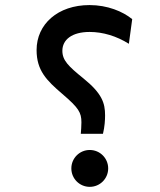

<svg xmlns="http://www.w3.org/2000/svg" viewBox="-20 -723 626 753"><path d="M296.9 -198.2H383.8C390.6 -226.1 392.1 -252.4 392.1 -270.5C392.1 -318.8 380.4 -356.4 306.6 -416C248 -463.4 224.6 -486.3 224.6 -523.9C224.6 -566.9 261.7 -597.7 331.5 -597.7C383.8 -597.7 437 -581.5 485.4 -551.3L498.5 -647.9C461.4 -678.2 401.4 -703.1 331.1 -703.1C206.5 -703.1 123.5 -627.9 123.5 -526.9C123.5 -446.3 162.6 -407.7 224.6 -354.5C288.6 -299.8 299.3 -281.7 299.3 -243.2C299.3 -224.6 297.9 -214.8 296.9 -198.2ZM332 9.8C372.1 9.8 404.3 -22.5 404.3 -62.5C404.3 -102.5 372.1 -134.8 332 -134.8C292 -134.8 259.8 -102.5 259.8 -62.5C259.8 -22.5 292 9.8 332 9.8Z"/></svg>

Font: Cascadia Code PL
Style: Regular
Weight: 400
Monospace: yes
Designer: Aaron Bell
Foundry: Saja Typeworks
Version: Version 2404.023